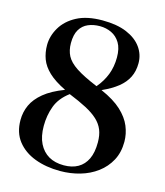

<svg xmlns="http://www.w3.org/2000/svg" viewBox="-112 -822 790 920"><g transform="rotate(15 283.0 -362.0)"><path d="M272 13Q202 13 146.5 -8Q91 -29 58.5 -70.5Q26 -112 26 -174Q26 -214 42 -249Q58 -284 95 -314.5Q132 -345 195 -369Q140 -396 110 -424.5Q80 -453 68 -485Q56 -517 56 -554Q56 -599 81 -641.5Q106 -684 156 -710.5Q206 -737 283 -737Q355 -737 403.5 -716.5Q452 -696 477 -661Q502 -626 502 -583Q502 -544 487 -513.5Q472 -483 441.5 -458.5Q411 -434 364 -413Q430 -384 466.5 -350Q503 -316 518.5 -278.5Q534 -241 534 -202Q534 -149 512.5 -109Q491 -69 454 -41.5Q417 -14 370 -0.5Q323 13 272 13ZM282 -18Q323 -18 352 -34.5Q381 -51 396.5 -83.5Q412 -116 412 -166Q412 -202 401.5 -228Q391 -254 368.5 -275Q346 -296 310 -315Q274 -334 222 -355Q175 -320 158 -274Q141 -228 141 -176Q141 -124 158.5 -89Q176 -54 207 -36Q238 -18 282 -18ZM336 -425Q365 -459 380 -498Q395 -537 395 -583Q395 -628 378.5 -655Q362 -682 335.5 -694.5Q309 -707 278 -707Q246 -707 220 -696Q194 -685 179 -660Q164 -635 164 -593Q164 -557 178 -530Q192 -503 229 -478.5Q266 -454 336 -425Z"/></g></svg>

Font: Literata 60pt Medium
Style: Regular
Weight: 500
Designer: Latin by Veronika Burian and Jose Scaglione. Greek by Irene Vlachou. Cyrillic by Vera Evstafieva.
Foundry: TypeTogether
Version: Version 3.103;gftools[0.9.29]